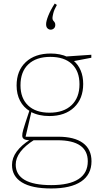

<svg xmlns="http://www.w3.org/2000/svg" viewBox="-20 -831 584 1087"><path d="M270 236Q160 236 104 201.5Q48 167 48 103Q48 63 74.5 27Q101 -9 150 -40L153 -37Q128 -37 117 -43Q106 -49 106 -63Q106 -70 107 -76.5Q108 -83 111.5 -96Q115 -109 123.5 -135Q132 -161 147 -206L150 -201Q113 -223 93.5 -260.5Q74 -298 74 -347Q74 -431 126 -479.5Q178 -528 267 -528Q321 -528 362 -509L351 -511L497 -521V-504L392 -484L396 -488Q423 -465 437 -431.5Q451 -398 451 -356Q451 -272 399.5 -223Q348 -174 259 -174Q199 -174 154 -198L159 -203L123 -49L118 -57H309Q401 -57 449.5 -21.5Q498 14 498 82Q498 157 439.5 196.5Q381 236 270 236ZM270 217Q372 217 424.5 183Q477 149 477 82Q477 23 434 -7Q391 -37 305 -37H162L175 -40Q69 27 69 101Q69 158 119.5 187.5Q170 217 270 217ZM260 -193Q340 -193 385 -235.5Q430 -278 430 -354Q430 -428 387 -468.5Q344 -509 265 -509Q185 -509 140.5 -467Q96 -425 96 -348Q96 -275 139 -234Q182 -193 260 -193ZM290 -811 302 -803Q287 -777 282 -757Q277 -737 277 -729Q277 -720 281 -715Q285 -710 289 -705Q293 -700 293 -690Q293 -677 285 -670Q277 -663 267 -663Q257 -663 249 -670.5Q241 -678 241 -694Q241 -711 253.5 -742.5Q266 -774 290 -811Z"/></svg>

Font: Bitter Thin Thin
Style: Regular
Weight: 250
Version: Version 2.002